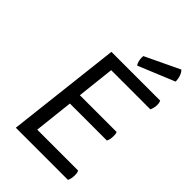

<svg xmlns="http://www.w3.org/2000/svg" viewBox="-265 -1004 1101 1101"><g transform="rotate(45 285.0 -453.5)"><path d="M242.2 -620.1Q321.3 -620.1 559.6 -620.1Q563.5 -626 566.4 -638.7Q570.3 -650.4 570.3 -665Q570.3 -675.8 568.4 -683.6Q566.4 -691.4 564.5 -695.3Q432.6 -695.3 168.9 -695.3Q149.4 -521.5 88.9 0Q194.3 0 511.7 0Q515.6 -6.8 518.6 -19.5Q521.5 -32.2 521.5 -46.9Q521.5 -59.6 519.5 -67.4Q517.6 -75.2 514.6 -79.1Q404.3 -79.1 183.6 -79.1Q190.4 -138.7 210 -317.4Q285.2 -317.4 509.8 -317.4Q513.7 -323.2 516.6 -335Q519.5 -347.7 519.5 -362.3Q519.5 -372.1 518.6 -380.9Q516.6 -388.7 513.7 -391.6Q415 -391.6 216.8 -391.6Q223.6 -449.2 242.2 -620.1ZM315.4 -807.6Q314.5 -801.8 314.5 -795.9Q314.5 -783.2 317.4 -771.5Q320.3 -754.9 329.1 -744.1Q402.3 -774.4 549.8 -835Q549.8 -856.4 543 -876Q537.1 -894.5 524.4 -907.2Q454.1 -874 315.4 -807.6Z"/></g></svg>

Font: cl
Style: Italic
Weight: 400
Designer: Mitja Miklavcic
Version: Version 7.504; 2011; Build 1022